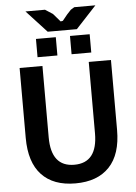

<svg xmlns="http://www.w3.org/2000/svg" viewBox="-68 -1125 839 1186"><g transform="rotate(-5 352.0 -532.5)"><path d="M69.3 -296.9V-730.5H210.9V-288.1Q210.9 -105.5 354.5 -105.5Q498 -105.5 498 -288.1V-730.5H635.7V-296.9Q635.7 -145.5 562 -67.9Q488.3 9.8 351.6 9.8Q214.8 9.8 142.1 -67.9Q69.3 -145.5 69.3 -296.9ZM135.7 -1075.2H256.8L303.7 -1044.9L346.7 -995.1H348.6L359.4 -997.1L361.3 -998L390.6 -1034.2L416 -1061.5L438.5 -1075.2H569.3L442.4 -938.5H261.7Q177.7 -1030.3 135.7 -1075.2ZM185.5 -787.1V-900.4H308.6V-787.1ZM396.5 -787.1V-900.4H518.6V-787.1Z"/></g></svg>

Font: GenEi M Gothic v2 Bold
Style: Regular
Weight: 700
Version: Version 2.0